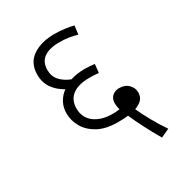

<svg xmlns="http://www.w3.org/2000/svg" viewBox="-165 -750 881 935"><g transform="rotate(-30 275.5 -282.5)"><path d="M476 67Q449 21 424.5 -27Q400 -75 386 -108Q372 -106 357 -105.5Q342 -105 327 -105Q262 -105 219 -128Q176 -151 154 -188Q132 -225 132 -268Q132 -301 147 -328Q162 -355 186 -372Q148 -393 125.5 -425Q103 -457 103 -501Q103 -567 151.5 -599.5Q200 -632 274 -632Q302 -632 331.5 -628Q361 -624 380 -619L374 -571Q352 -577 328.5 -581Q305 -585 275 -585Q218 -585 187.5 -563Q157 -541 157 -497Q157 -461 178.5 -437Q200 -413 236 -399Q273 -411 320 -411Q333 -411 348 -409.5Q363 -408 372 -407L367 -359Q345 -362 315 -362Q252 -362 219 -336.5Q186 -311 186 -264Q186 -211 225 -182Q264 -153 326 -153Q334 -153 344.5 -153.5Q355 -154 366 -156Q363 -165 361.5 -175Q360 -185 360 -191Q360 -218 376 -232Q392 -246 415 -246Q448 -246 467 -226.5Q486 -207 486 -182Q486 -156 471 -141Q456 -126 432 -118Q447 -84 471.5 -40Q496 4 524 45Z"/></g></svg>

Font: Noto Sans Light
Style: Regular
Weight: 300
Designer: Monotype Design Team
Foundry: Monotype Imaging Inc.
Version: Version 2.007